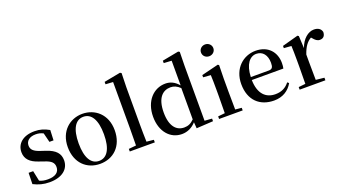

<svg xmlns="http://www.w3.org/2000/svg" viewBox="-63 -1408 3599 2018"><g transform="rotate(-20 1737.0 -398.5)"><path d="M228 16C369 16 448 -52 448 -150C448 -225 406 -274 304 -308L250 -326C175 -350 149 -378 149 -422C149 -473 189 -508 259 -508C290 -508 316 -502 343 -488L369 -384H415L420 -498C366 -528 320 -543 258 -543C127 -543 55 -474 55 -382C55 -303 106 -257 191 -229L245 -210C326 -185 349 -156 349 -110C349 -53 305 -19 221 -19C183 -19 154 -25 127 -38L103 -153H52L49 -28C105 0 158 16 228 16Z M793 16C940 16 1056 -85 1056 -265C1056 -444 933 -543 793 -543C654 -543 531 -443 531 -265C531 -86 646 16 793 16ZM793 -17C705 -17 652 -100 652 -263C652 -426 705 -510 793 -510C882 -510 935 -426 935 -263C935 -100 882 -17 793 -17Z M1210 0H1408V-29L1328 -37C1326 -98 1325 -172 1325 -232V-647L1329 -804L1314 -813L1130 -778V-751L1213 -746V-232L1211 -37L1128 -29V0Z M1872 11 2059 0V-29L1977 -35V-649L1980 -804L1965 -813L1781 -778V-751L1868 -746V-470C1825 -521 1777 -543 1722 -543C1590 -543 1483 -434 1483 -258C1483 -91 1579 16 1708 16C1770 16 1824 -10 1867 -58ZM1865 -91C1830 -55 1796 -41 1754 -41C1668 -41 1603 -106 1603 -262C1603 -427 1674 -488 1760 -488C1797 -488 1830 -474 1865 -441Z M2256 -655C2293 -655 2325 -682 2325 -721C2325 -759 2293 -787 2256 -787C2218 -787 2187 -759 2187 -721C2187 -682 2218 -655 2256 -655ZM2203 0H2391V-29L2320 -36C2319 -93 2318 -177 2318 -232V-385L2321 -532L2309 -541L2119 -494V-469L2203 -463C2205 -414 2206 -367 2206 -300V-232L2204 -37L2127 -29V0Z M2739 16C2834 16 2905 -28 2948 -103L2931 -117C2893 -69 2845 -42 2774 -42C2669 -42 2593 -110 2590 -267H2943C2947 -284 2949 -303 2949 -328C2949 -449 2871 -543 2731 -543C2593 -543 2471 -439 2471 -264C2471 -81 2582 16 2739 16ZM2591 -300C2596 -440 2655 -510 2727 -510C2798 -510 2842 -455 2842 -369C2842 -320 2831 -300 2792 -300Z M3104 0H3316V-29L3222 -39L3220 -232V-323C3246 -400 3279 -447 3327 -474L3335 -465C3359 -436 3379 -419 3409 -419C3450 -419 3468 -446 3469 -485C3460 -526 3425 -543 3383 -543C3319 -543 3252 -488 3220 -395L3213 -532L3200 -541L3021 -492V-467L3104 -461C3106 -412 3107 -369 3107 -301V-232L3105 -37L3028 -29V0Z"/></g></svg>

Font: Noto Serif CJK KR SemiBold
Style: Regular
Weight: 600
Designer: Ryoko NISHIZUKA 西塚涼子 (kana & ideographs); Frank Grießhammer (Latin, Greek & Cyrillic); Wenlong ZHANG 张文龙 (bopomofo); San
Foundry: Adobe
Version: Version 2.001;hotconv 1.1.0;makeotfexe 2.6.0